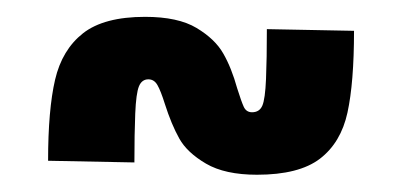

<svg xmlns="http://www.w3.org/2000/svg" viewBox="-20 -395 478 228"><path d="M296.9 -360.4 400.4 -358.4Q400.4 -296.9 392.6 -261.2Q384.8 -225.6 359.9 -206.5Q335 -187.5 285.2 -187.5Q247.1 -187.5 224.6 -200.7Q202.1 -213.9 192.9 -230.5Q183.6 -247.1 175.8 -271.5Q170.9 -287.1 167 -293.9Q163.1 -300.8 156.2 -300.8Q148.4 -300.8 145 -292.5Q141.6 -284.2 140.6 -260.3Q139.6 -236.3 139.6 -202.1L37.1 -204.1Q37.1 -264.6 45.4 -300.3Q53.7 -335.9 78.6 -355.5Q103.5 -375 152.3 -375Q191.4 -375 213.4 -361.8Q235.4 -348.6 245.1 -331.5Q254.9 -314.5 261.7 -290Q266.6 -274.4 269.5 -268.1Q272.5 -261.7 279.3 -261.7Q288.1 -261.7 291.5 -269.5Q294.9 -277.3 295.9 -301.3Q296.9 -325.2 296.9 -360.4Z"/></svg>

Font: Sudo
Style: Bold
Weight: 700
Monospace: yes
Designer: Jens Kutilek
Foundry: Jens Kutilek
Version: Version 0.040